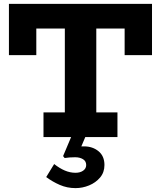

<svg xmlns="http://www.w3.org/2000/svg" viewBox="-20 -706 829 989"><path d="M26 -422V-686H763V-422H622V-559H167V-422ZM204 0V-127H585V0ZM314 -81V-616H476V-81ZM369 263Q326 263 288 246.5Q250 230 218 206L259 139Q287 161 314 172.5Q341 184 369 184Q393 184 408.5 173Q424 162 424 144Q424 124 407.5 114Q391 104 367 104Q351 104 338.5 105Q326 106 313 108L305 98L359 -30H432L399 48Q401 48 405 48Q409 48 413 48Q457 48 487.5 73Q518 98 518 144Q518 182 495.5 208.5Q473 235 439 249Q405 263 369 263Z"/></svg>

Font: BioRhyme ExtraBold ExtraBold
Style: Regular
Weight: 800
Version: Version 1.600;gftools[0.9.33]